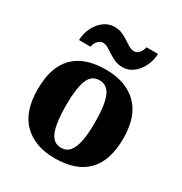

<svg xmlns="http://www.w3.org/2000/svg" viewBox="-182 -908 992 1049"><g transform="rotate(30 314.0 -383.0)"><path d="M312 10Q187 10 115.5 -60Q44 -130 44 -271Q44 -411 112.5 -480.5Q181 -550 315 -550Q440 -550 512 -480.5Q584 -411 584 -271Q584 -130 515 -60Q446 10 312 10ZM314 -57Q348 -57 368 -81.5Q388 -106 397 -153.5Q406 -201 406 -271Q406 -376 385 -429Q364 -482 313 -482Q262 -482 242 -429Q222 -376 222 -271Q222 -166 242.5 -111.5Q263 -57 314 -57ZM384 -606Q357 -606 335 -615.5Q313 -625 294.5 -637.5Q276 -650 259.5 -659.5Q243 -669 227 -669Q208 -669 194.5 -652.5Q181 -636 178 -616H105Q107 -661 125.5 -697Q144 -733 173.5 -754.5Q203 -776 239 -776Q266 -776 287.5 -766.5Q309 -757 327.5 -744.5Q346 -732 362.5 -722.5Q379 -713 395 -713Q414 -713 427.5 -729.5Q441 -746 444 -766H517Q515 -722 496.5 -685.5Q478 -649 449 -627.5Q420 -606 384 -606Z"/></g></svg>

Font: Noto Serif Ethiopic ExtraBold
Style: Regular
Weight: 800
Version: Version 2.102